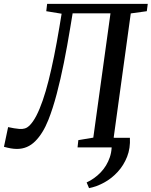

<svg xmlns="http://www.w3.org/2000/svg" viewBox="-50 -763 784 994"><path d="M622.5 -49.5Q625.5 4 608 48.5Q590.5 93 559.2 127Q528 161 489 182.2Q450 203.5 411 211L398.5 181.5Q439.5 162.5 471.2 129.5Q503 96.5 518.5 51.2Q534 6 525 -49.5ZM326 -694 313.5 -618.5Q298.5 -526.5 281 -439.2Q263.5 -352 243.5 -276.2Q223.5 -200.5 200.5 -142.5Q172.5 -72 132.5 -32Q92.5 8 38 8Q22 8 6.2 5.2Q-9.5 2.5 -29.5 -3L-8 -105Q8 -101.5 22.5 -99Q37 -96.5 50 -95.5Q81.5 -92.5 101.2 -111.5Q121 -130.5 138.5 -164.5Q155.5 -197.5 171.2 -243Q187 -288.5 201.5 -346Q216 -403.5 230 -472.5Q244 -541.5 257.5 -622.5L269 -692L189.5 -705L194 -743H715L710 -705L627 -693.5L538.5 -50.5L617 -34.5L613 0H351.5L355.5 -37.5L433 -50.5L522 -694Z"/></svg>

Font: Merriweather 48pt
Style: Italic
Weight: 400
Italic angle: -7.8°
Version: Version 2.101